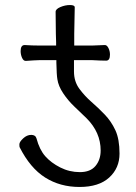

<svg xmlns="http://www.w3.org/2000/svg" viewBox="-20 -733 540 763"><path d="M204 -494H137L113 -493L83 -491H82Q73 -491 67.5 -503.5Q62 -516 62 -530Q62 -554 78 -554Q108 -552 137 -552H203V-565L202 -598L201 -686Q201 -697 220 -705Q239 -713 258 -713Q277 -713 277 -704L275 -598V-552H346Q358 -552 396 -554H397Q405 -554 411 -542Q417 -530 417 -516Q417 -492 402 -492Q380 -492 346 -494H274V-449Q274 -409 295.5 -380Q317 -351 343.5 -328Q370 -305 396 -278Q422 -251 438.5 -215.5Q455 -180 455 -122.5Q455 -65 414 -27.5Q373 10 296 10Q219 10 159.5 -27.5Q100 -65 58 -148Q57 -150 57 -159.5Q57 -169 72 -183Q87 -197 104 -197Q121 -197 125 -183Q137 -138 160 -112Q183 -86 219.5 -67.5Q256 -49 297.5 -49Q339 -49 359.5 -73.5Q380 -98 380 -135Q380 -207 324 -263Q299 -287 274.5 -310.5Q250 -334 231 -362.5Q212 -391 208 -418Q205 -435 204 -484Z"/></svg>

Font: Moon Stars Kai HW
Style: Regular
Weight: 400
Designer: GuiWonder
Version: Version 1.101